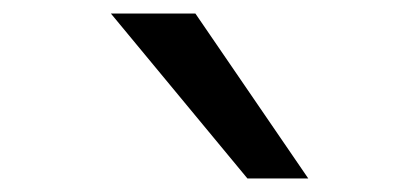

<svg xmlns="http://www.w3.org/2000/svg" viewBox="-20 -800 620 284"><path d="M346 -536H436L269 -780H144Z"/></svg>

Font: CommitMono-dimboump
Style: Regular
Weight: 400
Monospace: yes
Designer: Eigil Nikolajsen
Foundry: Eigil Nikolajsen
Version: Version 1.143